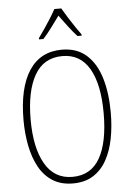

<svg xmlns="http://www.w3.org/2000/svg" viewBox="-62 -995 716 1050"><g transform="rotate(-5 295.5 -469.5)"><path d="M535 -358Q535 -282 522 -215.5Q509 -149 481 -98.5Q453 -48 407.5 -19Q362 10 296 10Q230 10 184 -19.5Q138 -49 110 -100.5Q82 -152 69 -218.5Q56 -285 56 -358Q56 -535 118 -629.5Q180 -724 298 -724Q380 -724 432.5 -677.5Q485 -631 510 -548.5Q535 -466 535 -358ZM95 -358Q95 -203 146 -114.5Q197 -26 296 -26Q398 -26 447 -112.5Q496 -199 496 -358Q496 -517 446 -603Q396 -689 298 -689Q195 -689 145 -601Q95 -513 95 -358ZM315 -949Q328 -926 346.5 -896.5Q365 -867 383.5 -840Q402 -813 413 -798V-791H390Q367 -816 342 -849Q317 -882 296 -911Q276 -883 250.5 -849Q225 -815 203 -791H179V-798Q193 -817 211.5 -844Q230 -871 247.5 -899Q265 -927 277 -949Z"/></g></svg>

Font: Noto Sans Thai Cond ExtLt
Style: Regular
Weight: 200
Width: 3
Designer: Monotype Design Team
Foundry: Monotype Imaging Inc.
Version: Version 2.002; ttfautohint (v1.8.4.7-5d5b)